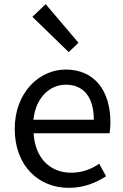

<svg xmlns="http://www.w3.org/2000/svg" viewBox="-20 -892 594 925"><path d="M311 13C385 13 443 -12 491 -43L458 -103C418 -76 375 -60 322 -60C219 -60 148 -134 142 -250H508C510 -263 512 -282 512 -302C512 -457 434 -557 296 -557C170 -557 51 -447 51 -271C51 -92 167 13 311 13ZM141 -315C152 -422 220 -484 297 -484C382 -484 432 -425 432 -315ZM311 -641 358 -686 200 -872 136 -811Z"/></svg>

Font: Noto Sans CJK TC Regular
Style: Regular
Weight: 400
Designer: Ryoko NISHIZUKA (kana & ideographs); Paul D. Hunt (Latin, Greek & Cyrillic); Wenlong ZHANG (bopomofo); Sandoll Communica
Foundry: Adobe Systems Incorporated
Version: Version 1.001;PS 1.001;hotconv 1.0.78;makeotf.lib2.5.61930